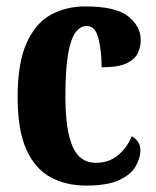

<svg xmlns="http://www.w3.org/2000/svg" viewBox="-20 -569 488 599"><path d="M249 10Q185 10 137 -16.5Q89 -43 62 -103Q35 -163 35 -266Q35 -374 63.5 -436Q92 -498 139.5 -523.5Q187 -549 246 -549Q341 -549 380 -518Q419 -487 419 -444Q419 -423 410 -403.5Q401 -384 375 -371.5Q349 -359 297 -359Q297 -411 287 -449.5Q277 -488 251 -488Q231 -488 216 -468.5Q201 -449 192.5 -400.5Q184 -352 184 -267Q184 -165 206 -113Q228 -61 279 -61Q320 -61 348.5 -85Q377 -109 391 -144Q403 -137 410.5 -126.5Q418 -116 418 -100Q418 -76 403.5 -50.5Q389 -25 352.5 -7.5Q316 10 249 10Z"/></svg>

Font: Noto Serif ExtraCondensed ExtraBold
Style: Regular
Weight: 800
Width: 2
Designer: Monotype Design Team
Foundry: Monotype Imaging Inc.
Version: Version 2.013; ttfautohint (v1.8.4.7-5d5b)